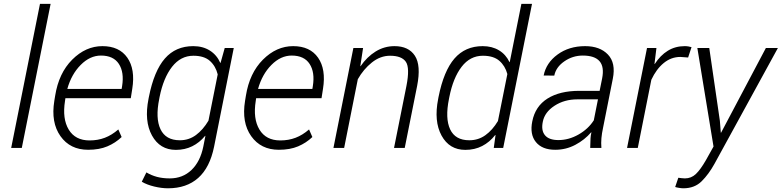

<svg xmlns="http://www.w3.org/2000/svg" viewBox="-20 -782 4132 1015"><path d="M95.2 0H39.1L191.4 -761.7H247.6Z M445.8 9.8Q350.6 9.8 299.6 -62.3Q248.5 -134.3 267.1 -248.5L271.5 -275.4Q290.5 -395.5 361.8 -466.8Q433.1 -538.1 521.5 -538.1Q610.4 -538.1 653.1 -477.1Q695.8 -416 679.2 -312.5L671.4 -262.7H325.7L323.7 -248.5Q308.6 -154.3 343.3 -96.9Q377.9 -39.6 453.6 -39.6Q497.1 -39.6 534.2 -53.7Q571.3 -67.9 605.5 -97.7L623 -57.6Q590.3 -26.4 547.6 -8.3Q504.9 9.8 445.8 9.8ZM513.7 -488.3Q455.6 -488.3 406.5 -438.7Q357.4 -389.2 335.9 -312H623L625.5 -326.7Q637.2 -399.9 608.4 -444.1Q579.6 -488.3 513.7 -488.3Z M767.1 -269.5Q794.4 -407.2 851.6 -472.7Q908.7 -538.1 1001.5 -538.1Q1052.2 -538.1 1089.1 -514.9Q1126 -491.7 1144.5 -449.7H1146L1168 -528.3H1215.8L1111.8 -6.8Q1089.4 104 1027.8 158.7Q966.3 213.4 868.2 213.4Q834 213.4 795.4 204.1Q756.8 194.8 729.5 178.7L753.9 129.4Q779.8 145 810.1 153.1Q840.3 161.1 877.4 161.1Q945.8 161.1 992.2 116.7Q1038.6 72.3 1054.7 -6.8L1065.9 -63.5L1064.5 -64Q1034.7 -27.8 996.1 -8.8Q957.5 10.3 909.7 10.3Q825.2 10.3 783.4 -65.7Q741.7 -141.6 765.1 -259.3ZM821.8 -259.3Q800.8 -156.7 828.6 -98.6Q856.4 -40.5 930.7 -40.5Q978.5 -40.5 1015.9 -68.1Q1053.2 -95.7 1082 -144L1130.9 -388.7Q1120.1 -432.6 1089.6 -460Q1059.1 -487.3 1002.4 -487.3Q935.1 -487.3 889.4 -428.7Q843.8 -370.1 823.7 -269.5Z M1454.1 9.8Q1358.9 9.8 1307.9 -62.3Q1256.8 -134.3 1275.4 -248.5L1279.8 -275.4Q1298.8 -395.5 1370.1 -466.8Q1441.4 -538.1 1529.8 -538.1Q1618.7 -538.1 1661.4 -477.1Q1704.1 -416 1687.5 -312.5L1679.7 -262.7H1334L1332 -248.5Q1316.9 -154.3 1351.6 -96.9Q1386.2 -39.6 1461.9 -39.6Q1505.4 -39.6 1542.5 -53.7Q1579.6 -67.9 1613.8 -97.7L1631.3 -57.6Q1598.6 -26.4 1555.9 -8.3Q1513.2 9.8 1454.1 9.8ZM1522 -488.3Q1463.9 -488.3 1414.8 -438.7Q1365.7 -389.2 1344.2 -312H1631.3L1633.8 -326.7Q1645.5 -399.9 1616.7 -444.1Q1587.9 -488.3 1522 -488.3Z M1884.8 -432.6 1886.2 -432.1Q1919.9 -481.4 1965.8 -509.8Q2011.7 -538.1 2065.4 -538.1Q2140.1 -538.1 2173.3 -487.3Q2206.5 -436.5 2185.1 -327.6L2119.6 0H2063L2128.4 -326.7Q2147.5 -423.3 2125.5 -455.3Q2103.5 -487.3 2042 -487.3Q1990.7 -487.3 1946 -451.7Q1901.4 -416 1871.6 -363.3L1799.3 0H1742.7L1848.1 -528.3H1899.4Z M2298.3 -269.5Q2325.7 -407.2 2382.6 -472.7Q2439.5 -538.1 2531.7 -538.1Q2581.1 -538.1 2617.7 -516.1Q2654.3 -494.1 2673.3 -453.6L2674.8 -454.1L2736.3 -761.7H2792.5L2640.1 0H2590.3L2599.6 -67.4L2598.1 -68.4Q2568.4 -30.3 2528.8 -10Q2489.3 10.3 2439.9 10.3Q2355.5 10.3 2314.2 -65.4Q2272.9 -141.1 2296.4 -259.3ZM2353.5 -259.3Q2332.5 -156.2 2359.6 -98.4Q2386.7 -40.5 2460.9 -40.5Q2508.8 -40.5 2546.1 -67.4Q2583.5 -94.2 2612.3 -142.1L2662.1 -390.6Q2650.4 -434.1 2619.6 -460.7Q2588.9 -487.3 2532.7 -487.3Q2465.3 -487.3 2420.4 -429Q2375.5 -370.6 2355.5 -269.5Z M3100.1 0Q3101.1 -37.6 3101.8 -51Q3102.5 -64.5 3106.4 -82L3105 -82.5Q3070.8 -42.5 3021.5 -16.4Q2972.2 9.8 2915 9.8Q2846.2 9.8 2813 -31Q2779.8 -71.8 2793.9 -140.6Q2809.6 -220.2 2874.3 -261Q2939 -301.8 3043 -301.8H3149.9L3163.1 -367.2Q3175.3 -428.7 3149.4 -458.5Q3123.5 -488.3 3061 -488.3Q3007.3 -488.3 2963.1 -457.5Q2918.9 -426.8 2910.2 -382.3L2854 -382.8Q2867.2 -449.7 2927.7 -493.9Q2988.3 -538.1 3073.2 -538.1Q3151.4 -538.1 3193.8 -493.7Q3236.3 -449.2 3219.7 -366.2L3168 -106.4Q3161.6 -76.7 3159.4 -51.8Q3157.2 -26.9 3159.2 0ZM2932.1 -41.5Q2986.8 -41.5 3038.3 -70.8Q3089.8 -100.1 3119.1 -146L3141.1 -256.8H3032.7Q2963.4 -256.8 2911.4 -222.9Q2859.4 -189 2849.6 -138.7Q2839.8 -92.3 2861.1 -66.9Q2882.3 -41.5 2932.1 -41.5Z M3617.7 -478 3576.7 -481Q3528.3 -481 3489 -449Q3449.7 -417 3423.3 -360.4L3351.6 0H3294.9L3400.4 -528.3H3450.2L3439.9 -444.3L3441.4 -443.8Q3470.7 -489.3 3510.3 -513.7Q3549.8 -538.1 3600.1 -538.1Q3609.9 -538.1 3619.9 -536.4Q3629.9 -534.7 3635.7 -532.7Z M3785.6 -143.1 3790.5 -80.6H3792L4028.8 -528.3H4092.3L3756.8 84.5Q3726.6 139.2 3689.2 176.3Q3651.9 213.4 3592.3 213.4Q3583.5 213.4 3569.8 211.2Q3556.2 209 3549.3 206.5L3565.9 157.7Q3571.8 158.7 3583.5 159.9Q3595.2 161.1 3600.6 161.1Q3634.3 161.1 3658.7 137.9Q3683.1 114.7 3711.9 64.5L3752 -7.3L3666.5 -528.3H3729.5Z"/></svg>

Font: Franko
Style: Light Italic
Weight: 300
Designer: Google
Version: Version 1.200310; 2013